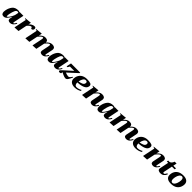

<svg xmlns="http://www.w3.org/2000/svg" viewBox="1029 -3669 6718 6718"><g transform="rotate(45 4388.5 -310.0)"><path d="M19 -116Q19 -150 28 -193Q53 -324 126.5 -415.5Q200 -507 352 -507Q374 -507 393 -501.5Q412 -496 421 -485L424 -498H608L531 -115Q528 -102 528 -90Q528 -68 543 -68Q559 -68 580.5 -96.5Q602 -125 623 -165L651 -149Q620 -80 567.5 -35Q515 10 447 10Q404 10 372 -9.5Q340 -29 340 -76Q340 -89 343 -105L364 -209Q314 -113 259.5 -51Q205 11 130 11Q70 11 44.5 -24.5Q19 -60 19 -116ZM385 -324 409 -442Q403 -451 390 -456Q377 -461 363 -461Q306 -461 272 -386Q238 -311 215 -198Q211 -181 207.5 -154Q204 -127 204 -105Q204 -68 216 -68Q237 -68 274.5 -117Q312 -166 345 -229Q378 -292 385 -324Z M1211 -455Q1211 -443 1208 -428Q1204 -407 1184.5 -388Q1165 -369 1142 -369Q1120 -369 1112 -379Q1104 -389 1101 -407Q1099 -418 1096 -423.5Q1093 -429 1085 -429Q1046 -429 1005 -399Q964 -369 928 -320L863 0L674 10L769 -452Q750 -456 708 -472L711 -485L967 -511L946 -408Q979 -452 1034 -484Q1089 -516 1149 -516Q1181 -516 1196 -499.5Q1211 -483 1211 -455Z M2237 -149Q2207 -80 2154.5 -35Q2102 10 2034 10Q1991 10 1959 -9.5Q1927 -29 1927 -76Q1927 -89 1930 -105L1982 -362Q1989 -394 1989 -416Q1989 -435 1981.5 -442Q1974 -449 1958 -449Q1935 -449 1895.5 -414.5Q1856 -380 1811 -324L1745 0L1565 10L1641 -362Q1649 -400 1649 -417Q1649 -435 1641.5 -442Q1634 -449 1617 -449Q1593 -449 1552.5 -412.5Q1512 -376 1466 -318L1401 0L1212 10L1307 -452Q1288 -456 1246 -472L1249 -486L1505 -511L1480 -389Q1523 -440 1576 -473.5Q1629 -507 1689 -507Q1832 -507 1823 -391Q1865 -441 1917.5 -474Q1970 -507 2030 -507Q2100 -507 2136.5 -480Q2173 -453 2173 -401Q2173 -381 2169 -364L2118 -115Q2114 -95 2114 -89Q2114 -68 2130 -68Q2158 -68 2209 -165Z M2255 -116Q2255 -150 2264 -193Q2289 -324 2362.5 -415.5Q2436 -507 2588 -507Q2610 -507 2629 -501.5Q2648 -496 2657 -485L2660 -498H2844L2767 -115Q2764 -102 2764 -90Q2764 -68 2779 -68Q2795 -68 2816.5 -96.5Q2838 -125 2859 -165L2887 -149Q2856 -80 2803.5 -35Q2751 10 2683 10Q2640 10 2608 -9.5Q2576 -29 2576 -76Q2576 -89 2579 -105L2600 -209Q2550 -113 2495.5 -51Q2441 11 2366 11Q2306 11 2280.5 -24.5Q2255 -60 2255 -116ZM2621 -324 2645 -442Q2639 -451 2626 -456Q2613 -461 2599 -461Q2542 -461 2508 -386Q2474 -311 2451 -198Q2447 -181 2443.5 -154Q2440 -127 2440 -105Q2440 -68 2452 -68Q2473 -68 2510.5 -117Q2548 -166 2581 -229Q2614 -292 2621 -324Z M3056 -28Q3016 -46 2999 -57Q2982 -68 2978 -68Q2968 -68 2965 -50V-46Q2965 -43 2967 -37.5Q2969 -32 2967 -24Q2965 -10 2945 0Q2925 10 2898 10Q2876 10 2862 -1.5Q2848 -13 2852 -30Q2856 -50 2874 -70.5Q2892 -91 2929 -124L3229 -393H3012Q2996 -353 2968 -317H2927L2964 -498H3420L3414 -467L3063 -145Q3097 -130 3141 -117.5Q3185 -105 3215 -105Q3249 -105 3278.5 -133.5Q3308 -162 3338 -211L3364 -201Q3319 -97 3280.5 -42.5Q3242 12 3193 12Q3165 12 3133.5 2Q3102 -8 3056 -28Z M3983 -402Q3983 -393 3979 -369Q3960 -277 3850.5 -233Q3741 -189 3590 -185Q3588 -122 3612 -83.5Q3636 -45 3692 -45Q3733 -45 3785.5 -60Q3838 -75 3882 -104L3890 -62Q3850 -32 3782 -11Q3714 10 3642 10Q3526 10 3464 -42.5Q3402 -95 3402 -186Q3402 -217 3409 -248Q3434 -372 3523 -439.5Q3612 -507 3748 -507Q3872 -507 3927.5 -483.5Q3983 -460 3983 -402ZM3818 -389Q3818 -449 3748 -449Q3691 -449 3653 -392Q3615 -335 3598 -250L3596 -239Q3679 -251 3741 -278.5Q3803 -306 3815 -362Q3818 -377 3818 -389Z M4707 -149Q4677 -80 4624.5 -35Q4572 10 4504 10Q4461 10 4429 -9.5Q4397 -29 4397 -76Q4397 -89 4400 -105L4452 -362Q4459 -394 4459 -416Q4459 -435 4451.5 -442Q4444 -449 4428 -449Q4402 -449 4359.5 -410Q4317 -371 4269 -309L4206 0L4017 10L4112 -452Q4093 -456 4051 -472L4054 -486L4310 -511L4283 -379Q4327 -434 4382 -470.5Q4437 -507 4500 -507Q4570 -507 4606.5 -480Q4643 -453 4643 -401Q4643 -381 4639 -364L4588 -115Q4584 -95 4584 -89Q4584 -68 4600 -68Q4628 -68 4679 -165Z M4723 -116Q4723 -150 4732 -193Q4757 -324 4830.5 -415.5Q4904 -507 5056 -507Q5078 -507 5097 -501.5Q5116 -496 5125 -485L5128 -498H5312L5235 -115Q5232 -102 5232 -90Q5232 -68 5247 -68Q5263 -68 5284.5 -96.5Q5306 -125 5327 -165L5355 -149Q5324 -80 5271.5 -35Q5219 10 5151 10Q5108 10 5076 -9.5Q5044 -29 5044 -76Q5044 -89 5047 -105L5068 -209Q5018 -113 4963.5 -51Q4909 11 4834 11Q4774 11 4748.5 -24.5Q4723 -60 4723 -116ZM5089 -324 5113 -442Q5107 -451 5094 -456Q5081 -461 5067 -461Q5010 -461 4976 -386Q4942 -311 4919 -198Q4915 -181 4911.5 -154Q4908 -127 4908 -105Q4908 -68 4920 -68Q4941 -68 4978.5 -117Q5016 -166 5049 -229Q5082 -292 5089 -324Z M6402 -149Q6372 -80 6319.5 -35Q6267 10 6199 10Q6156 10 6124 -9.5Q6092 -29 6092 -76Q6092 -89 6095 -105L6147 -362Q6154 -394 6154 -416Q6154 -435 6146.5 -442Q6139 -449 6123 -449Q6100 -449 6060.5 -414.5Q6021 -380 5976 -324L5910 0L5730 10L5806 -362Q5814 -400 5814 -417Q5814 -435 5806.5 -442Q5799 -449 5782 -449Q5758 -449 5717.5 -412.5Q5677 -376 5631 -318L5566 0L5377 10L5472 -452Q5453 -456 5411 -472L5414 -486L5670 -511L5645 -389Q5688 -440 5741 -473.5Q5794 -507 5854 -507Q5997 -507 5988 -391Q6030 -441 6082.5 -474Q6135 -507 6195 -507Q6265 -507 6301.5 -480Q6338 -453 6338 -401Q6338 -381 6334 -364L6283 -115Q6279 -95 6279 -89Q6279 -68 6295 -68Q6323 -68 6374 -165Z M7002 -402Q7002 -393 6998 -369Q6979 -277 6869.5 -233Q6760 -189 6609 -185Q6607 -122 6631 -83.5Q6655 -45 6711 -45Q6752 -45 6804.5 -60Q6857 -75 6901 -104L6909 -62Q6869 -32 6801 -11Q6733 10 6661 10Q6545 10 6483 -42.5Q6421 -95 6421 -186Q6421 -217 6428 -248Q6453 -372 6542 -439.5Q6631 -507 6767 -507Q6891 -507 6946.5 -483.5Q7002 -460 7002 -402ZM6837 -389Q6837 -449 6767 -449Q6710 -449 6672 -392Q6634 -335 6617 -250L6615 -239Q6698 -251 6760 -278.5Q6822 -306 6834 -362Q6837 -377 6837 -389Z M7726 -149Q7696 -80 7643.5 -35Q7591 10 7523 10Q7480 10 7448 -9.5Q7416 -29 7416 -76Q7416 -89 7419 -105L7471 -362Q7478 -394 7478 -416Q7478 -435 7470.5 -442Q7463 -449 7447 -449Q7421 -449 7378.5 -410Q7336 -371 7288 -309L7225 0L7036 10L7131 -452Q7112 -456 7070 -472L7073 -486L7329 -511L7302 -379Q7346 -434 7401 -470.5Q7456 -507 7519 -507Q7589 -507 7625.5 -480Q7662 -453 7662 -401Q7662 -381 7658 -364L7607 -115Q7603 -95 7603 -89Q7603 -68 7619 -68Q7647 -68 7698 -165Z M7947 -115Q7946 -110 7946 -101Q7946 -68 7981 -68Q8005 -68 8026 -94.5Q8047 -121 8070 -165L8103 -145Q8070 -72 8020.5 -31Q7971 10 7885 10Q7838 10 7797 -11Q7756 -32 7756 -81Q7756 -93 7759 -105L7827 -441H7760L7772 -498H7839Q7883 -509 7912.5 -543.5Q7942 -578 7960 -632H8053L8026 -498H8159L8148 -441H8014Z M8159 -182Q8159 -216 8166 -248Q8191 -371 8280.5 -439Q8370 -507 8516 -507Q8640 -507 8704 -457Q8768 -407 8768 -315Q8768 -282 8761 -248Q8736 -125 8646 -57.5Q8556 10 8411 10Q8286 10 8222.5 -39.5Q8159 -89 8159 -182ZM8573 -248Q8583 -294 8583 -333Q8583 -389 8562.5 -419Q8542 -449 8505 -449Q8454 -449 8413.5 -395.5Q8373 -342 8354 -248Q8345 -202 8345 -166Q8345 -110 8365.5 -79Q8386 -48 8423 -48Q8473 -48 8513.5 -101.5Q8554 -155 8573 -248Z"/></g></svg>

Font: Trirong Black
Style: Italic
Weight: 900
Italic angle: -12°
Designer: Katatrad Team
Foundry: CadsonDemak
Version: Version 1.001